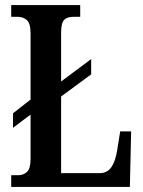

<svg xmlns="http://www.w3.org/2000/svg" viewBox="-20 -734 563 754"><path d="M24 0V-46H52Q72 -46 86 -59Q100 -72 100 -110V-284L31 -232V-289L100 -343V-603Q100 -642 85.5 -655Q71 -668 48 -668H24V-714H295V-668H269Q243 -668 231.5 -655.5Q220 -643 220 -606V-414L338 -502V-442L220 -355V-54H371Q401 -54 417 -77Q433 -100 440 -143L452 -218H495L490 0Z"/></svg>

Font: Noto Serif Myanmar ExtraCondensed SemiBold
Style: Regular
Weight: 600
Width: 2
Designer: Ben Mitchell and the Monotype Design Team
Foundry: Monotype Imaging Inc.
Version: Version 2.106; ttfautohint (v1.8.4.7-5d5b)